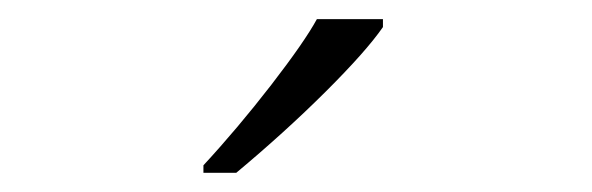

<svg xmlns="http://www.w3.org/2000/svg" viewBox="-20 -786 617 200"><path d="M191.9 -613.8Q227.5 -652.3 262.5 -697.5Q297.4 -742.7 310.1 -766.1H378.9V-757.8Q361.3 -732.4 319.1 -690.4Q276.9 -648.4 226.1 -606H191.9Z"/></svg>

Font: CAA NEO Sans Light
Style: Regular
Weight: 300
Version: Version 1.10